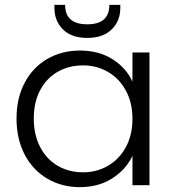

<svg xmlns="http://www.w3.org/2000/svg" viewBox="-20 -762 715 790"><path d="M309 -554Q387 -554 443.5 -518Q500 -482 525 -426V-546H595V0H525V-121Q499 -65 442.5 -28.5Q386 8 308 8Q234 8 174.5 -27Q115 -62 81.5 -126Q48 -190 48 -274Q48 -358 81.5 -421.5Q115 -485 174.5 -519.5Q234 -554 309 -554ZM322 -493Q264 -493 218 -467Q172 -441 145.5 -391.5Q119 -342 119 -274Q119 -207 145.5 -156.5Q172 -106 218 -79.5Q264 -53 322 -53Q378 -53 424.5 -80Q471 -107 498 -157Q525 -207 525 -273Q525 -339 498 -389Q471 -439 424.5 -466Q378 -493 322 -493ZM475 -729Q475 -676 439.5 -641Q404 -606 339 -606Q274 -606 239 -641Q204 -676 204 -729V-742H248Q248 -662 339 -662Q430 -662 430 -742H475Z"/></svg>

Font: Poppins-tnum Light
Style: Regular
Weight: 300
Designer: Ninad Kale (Devanagari), Jonny Pinhorn (Latin)
Foundry: Indian Type Foundry
Version: Version 4.004